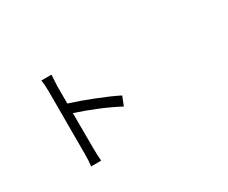

<svg xmlns="http://www.w3.org/2000/svg" viewBox="-115 -1091 1731 1458"><g transform="rotate(-30 750.0 -362.0)"><path d="M333 14.6Q338.9 -31.2 338.9 -95.7V-368.2V-641.6Q338.9 -700.2 331.1 -739.3H420.9Q419.9 -731.4 418.9 -712.9Q415 -662.1 415 -641.6V-489.3Q508.8 -460 620.1 -416Q736.3 -370.1 806.6 -334L775.4 -254.9Q704.1 -293.9 595.7 -338.9Q497.1 -378.9 415 -405.3L416 -95.7Q416 -37.1 420.9 14.6Z"/></g></svg>

Font: Bpmf GenSeki Gothic R
Style: R
Weight: 400
Foundry: But Ko
Version: Version 1.320